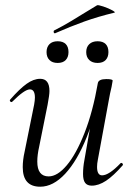

<svg xmlns="http://www.w3.org/2000/svg" viewBox="-20 -693 505 726"><path d="M66 -61Q66 -88 73 -119L109 -297Q112 -314 112 -324Q112 -355 93 -355Q73 -355 27 -309Q25 -307 23 -307Q20 -307 18 -310.5Q16 -314 19 -317Q54 -357 80.5 -376Q107 -395 132 -395Q167 -395 167 -349Q167 -334 160 -297L128 -138Q121 -107 121 -82Q121 -26 164 -26Q197 -26 232.5 -68Q268 -110 299.5 -190Q331 -270 350 -379L363 -378Q343 -262 307.5 -173.5Q272 -85 226.5 -36Q181 13 132 13Q66 13 66 -61ZM294 -35Q294 -61 299 -87L350 -379Q353 -394 382 -394Q406 -394 406 -388L402 -365Q396 -341 391 -312L350 -89Q347 -74 347 -62Q347 -30 366 -30Q392 -30 436 -76Q437 -77 439 -77Q442 -77 444 -73.5Q446 -70 444 -68Q409 -28 381 -9.5Q353 9 327 9Q310 9 302 -1.5Q294 -12 294 -35ZM306 -496Q306 -515 317.5 -526Q329 -537 349 -537Q369 -537 379.5 -526.5Q390 -516 390 -496Q390 -477 379.5 -466Q369 -455 349 -455Q329 -455 317.5 -466Q306 -477 306 -496ZM156 -496Q156 -515 167 -526Q178 -537 198 -537Q218 -537 228.5 -526.5Q239 -516 239 -496Q239 -477 228.5 -466Q218 -455 198 -455Q178 -455 167 -466Q156 -477 156 -496ZM188 -567Q184 -567 183 -571.5Q182 -576 185 -578Q219 -595 251 -614.5Q283 -634 291 -639L347 -673Q351 -675 370.5 -668.5Q390 -662 404.5 -654Q419 -646 412 -645Q350 -630 298.5 -611.5Q247 -593 190 -568Z"/></svg>

Font: Cormorant Garamond
Style: Italic
Weight: 400
Italic angle: -10°
Designer: Christian Thalmann (Catharsis Fonts)
Foundry: Catharsis Fonts
Version: Version 4.000